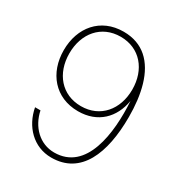

<svg xmlns="http://www.w3.org/2000/svg" viewBox="-175 -851 919 983"><g transform="rotate(30 284.0 -360.0)"><path d="M271 -732C135 -732 52 -631 52 -497C52 -363 135 -262 271 -262C388 -262 460 -336 478 -442C490 -256 460 -18 271 -18C185 -18 121 -83 103 -170H71C90 -68 165 12 271 12C445 12 512 -150 512 -367C512 -498 485 -619 410 -684C375 -714 330 -732 271 -732ZM85 -497C85 -615 157 -702 271 -702C385 -702 457 -615 457 -497C457 -379 385 -292 271 -292C157 -292 85 -379 85 -497Z"/></g></svg>

Font: Aspekta 100
Style: Regular
Weight: 100
Designer: Ivo Dolenc
Version: Version 2.000